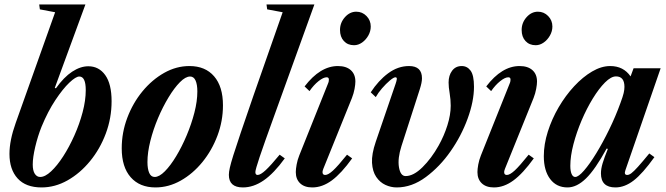

<svg xmlns="http://www.w3.org/2000/svg" viewBox="-20 -831 2991 862"><path d="M166.5 10.5Q96 10.5 59.2 -29.8Q22.5 -70 22.5 -140Q22.5 -201 50.5 -279L227.5 -776L159 -789L156 -811H363.5L226 -436.5L231 -434.5Q267 -485 304 -509.2Q341 -533.5 376.5 -533.5Q424 -533.5 452.5 -493.8Q481 -454 481 -376.5Q481 -301 455 -231.5Q429 -162 384.2 -107.5Q339.5 -53 283.2 -21.2Q227 10.5 166.5 10.5ZM160.5 -36.5Q182.5 -36.5 209.5 -61.8Q236.5 -87 263.8 -129.2Q291 -171.5 314 -223Q337 -274.5 351 -327.5Q365 -380.5 365 -426.5Q365 -487.5 336 -487.5Q320.5 -487.5 291.2 -459.8Q262 -432 228.5 -381.5Q195 -331 166.5 -262Q149.5 -219.5 138.2 -171.8Q127 -124 127 -92.5Q127 -65 136.2 -50.8Q145.5 -36.5 160.5 -36.5Z M678 10.5Q607 10.5 566.8 -35.2Q526.5 -81 526.5 -165Q526.5 -236 551.5 -302.2Q576.5 -368.5 619.5 -420.8Q662.5 -473 717 -503.8Q771.5 -534.5 830.5 -534.5Q901.5 -534.5 941.2 -488.5Q981 -442.5 981 -358Q981 -287.5 956.2 -221.8Q931.5 -156 888.8 -103.5Q846 -51 791.5 -20.2Q737 10.5 678 10.5ZM674.5 -36.5Q695 -36.5 720.2 -62Q745.5 -87.5 771 -129.8Q796.5 -172 818 -223Q839.5 -274 852.8 -325.5Q866 -377 866 -420.5Q866 -451.5 858 -469.5Q850 -487.5 833.5 -487.5Q813 -487.5 787.8 -462Q762.5 -436.5 736.8 -394Q711 -351.5 689.5 -300.8Q668 -250 655 -198.2Q642 -146.5 642 -103.5Q642 -72.5 650 -54.5Q658 -36.5 674.5 -36.5Z M1070.5 10.5Q1007.5 10.5 1007.5 -46Q1007.5 -58.5 1011.8 -77.8Q1016 -97 1027.5 -133.8Q1039 -170.5 1060.8 -235Q1082.5 -299.5 1118 -402L1249 -776L1179.5 -789L1176.5 -811H1391.5L1210 -308Q1164.5 -182.5 1145.5 -125.8Q1126.5 -69 1126.5 -58.5Q1126.5 -45.5 1136.5 -45.5Q1149.5 -45.5 1172.8 -67Q1196 -88.5 1235.5 -136.5L1258.5 -120Q1210 -53 1164 -21.2Q1118 10.5 1070.5 10.5Z M1569.5 -628Q1541 -628 1523.8 -646.8Q1506.5 -665.5 1506.5 -696.5Q1506.5 -729 1528.5 -753.8Q1550.5 -778.5 1579.5 -778.5Q1606.5 -778.5 1625.5 -759Q1644.5 -739.5 1644.5 -712Q1644.5 -691 1633.8 -671.8Q1623 -652.5 1605.8 -640.2Q1588.5 -628 1569.5 -628ZM1382 10.5Q1347 10.5 1327.5 -8Q1308 -26.5 1308 -58.5Q1308 -72 1311.8 -92.5Q1315.5 -113 1323.5 -133L1452.5 -455.5Q1455.5 -462.5 1456 -466.8Q1456.5 -471 1456.5 -474Q1456.5 -484 1446.5 -484Q1432 -484 1410.2 -466.8Q1388.5 -449.5 1369.5 -422L1347.5 -443Q1417.5 -534.5 1497 -534.5Q1534.5 -534.5 1555 -516Q1575.5 -497.5 1575.5 -465Q1575.5 -452 1571.8 -431.8Q1568 -411.5 1560 -391L1431.5 -73Q1429 -66.5 1428.5 -63.5Q1428 -60.5 1428 -58Q1428 -45.5 1440 -45.5Q1453.5 -45.5 1475.2 -65.5Q1497 -85.5 1538 -136.5L1561 -120Q1512.5 -52.5 1469.8 -21Q1427 10.5 1382 10.5Z M1761 10.5Q1735 10.5 1710.5 -0.8Q1686 -12 1669.2 -36.5Q1652.5 -61 1650.2 -100Q1648 -139 1667 -194.5L1756.5 -456Q1760.5 -467.5 1761.5 -475.8Q1762.5 -484 1755 -484Q1747.5 -484 1730.2 -469.5Q1713 -455 1695.2 -434.5Q1677.5 -414 1667 -395L1644.5 -416.5Q1678.5 -469 1722.5 -501.8Q1766.5 -534.5 1816.5 -534.5Q1874.5 -534.5 1874.5 -479.5Q1874.5 -461 1864.8 -430.8Q1855 -400.5 1842.5 -361.5L1782.5 -175.5Q1764.5 -119.5 1771.2 -80Q1778 -40.5 1801 -40.5Q1836.5 -40.5 1876.8 -80.2Q1917 -120 1949 -177Q1973.5 -220.5 1988.5 -268Q2003.5 -315.5 2003.5 -356.5Q2003.5 -384 1998.8 -412Q1994 -440 1994 -460.5Q1994 -492.5 2009.8 -513.5Q2025.5 -534.5 2053 -534.5Q2077.5 -534.5 2092.8 -513.8Q2108 -493 2108 -441.5Q2108 -376.5 2079.5 -298.5Q2051 -220.5 2003 -152Q1955 -83 1892 -36.2Q1829 10.5 1761 10.5Z M2385 -628Q2356.5 -628 2339.2 -646.8Q2322 -665.5 2322 -696.5Q2322 -729 2344 -753.8Q2366 -778.5 2395 -778.5Q2422 -778.5 2441 -759Q2460 -739.5 2460 -712Q2460 -691 2449.2 -671.8Q2438.5 -652.5 2421.2 -640.2Q2404 -628 2385 -628ZM2197.5 10.5Q2162.5 10.5 2143 -8Q2123.5 -26.5 2123.5 -58.5Q2123.5 -72 2127.2 -92.5Q2131 -113 2139 -133L2268 -455.5Q2271 -462.5 2271.5 -466.8Q2272 -471 2272 -474Q2272 -484 2262 -484Q2247.5 -484 2225.8 -466.8Q2204 -449.5 2185 -422L2163 -443Q2233 -534.5 2312.5 -534.5Q2350 -534.5 2370.5 -516Q2391 -497.5 2391 -465Q2391 -452 2387.2 -431.8Q2383.5 -411.5 2375.5 -391L2247 -73Q2244.5 -66.5 2244 -63.5Q2243.5 -60.5 2243.5 -58Q2243.5 -45.5 2255.5 -45.5Q2269 -45.5 2290.8 -65.5Q2312.5 -85.5 2353.5 -136.5L2376.5 -120Q2328 -52.5 2285.2 -21Q2242.5 10.5 2197.5 10.5Z M2528 10.5Q2478.5 10.5 2450 -27.2Q2421.5 -65 2421.5 -130Q2421.5 -183.5 2439.5 -240.2Q2457.5 -297 2488.2 -349.5Q2519 -402 2557.8 -443.8Q2596.5 -485.5 2638.2 -510Q2680 -534.5 2719.5 -534.5Q2779 -534.5 2811 -488L2824.5 -524.5H2946L2788 -67.5Q2780 -45.5 2796 -45.5Q2804 -45.5 2814.8 -53.5Q2825.5 -61.5 2844.2 -82.2Q2863 -103 2895 -142L2918 -125.5Q2865 -51.5 2824.8 -20.5Q2784.5 10.5 2743 10.5Q2678 10.5 2678 -52.5Q2678 -73 2685.5 -98Q2693 -123 2709 -162.5L2703.5 -164Q2652.5 -70.5 2611 -30Q2569.5 10.5 2528 10.5ZM2562.5 -36.5Q2577 -36.5 2602.2 -65.5Q2627.5 -94.5 2657 -142.8Q2686.5 -191 2715.2 -250Q2744 -309 2765.5 -368.5Q2776.5 -398 2780 -413.2Q2783.5 -428.5 2783.5 -441Q2783.5 -488 2745.5 -488Q2723.5 -488 2696.2 -460.8Q2669 -433.5 2641.5 -388.8Q2614 -344 2591.2 -290.5Q2568.5 -237 2554.5 -183.5Q2540.5 -130 2540.5 -86.5Q2540.5 -63.5 2546.2 -50Q2552 -36.5 2562.5 -36.5Z"/></svg>

Font: Libre Caslon Condensed Bold
Style: Italic
Weight: 700
Italic angle: -22.583°
Designer: Pablo Impallari, Rodrigo Fuenzalida, Katja Schimmel, Ertekin Erdin
Foundry: Pablo Impallari, Rodrigo Fuenzalida
Version: Version 2.000; ttfautohint (v1.8.4.7-5d5b);gftools[0.9.33]